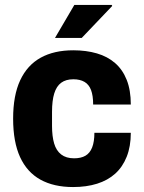

<svg xmlns="http://www.w3.org/2000/svg" viewBox="-20 -743 583 775"><path d="M275 12Q197 12 143 -18Q89 -48 61 -109Q33 -170 33 -264Q33 -358 61.5 -419Q90 -480 144 -510Q198 -540 276 -540Q328 -540 371 -527.5Q414 -515 444.5 -488.5Q475 -462 491.5 -420.5Q508 -379 508 -321H356Q356 -357 347.5 -379.5Q339 -402 321 -412.5Q303 -423 276 -423Q246 -423 227 -409Q208 -395 199 -366Q190 -337 190 -291V-235Q190 -193 198.5 -164Q207 -135 227 -119.5Q247 -104 279 -104Q307 -104 325 -114.5Q343 -125 352 -148Q361 -171 361 -207H508Q508 -152 491.5 -110.5Q475 -69 445 -42Q415 -15 372 -1.5Q329 12 275 12ZM202 -590 280 -723H431L433 -719L310 -590Z"/></svg>

Font: Archivo SemiCondensed ExtraBold
Style: Regular
Weight: 800
Width: 4
Designer: Hector Gatti
Foundry: Omnibus-Type
Version: Version 2.001